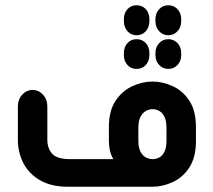

<svg xmlns="http://www.w3.org/2000/svg" viewBox="-20 -710 810 730"><path d="M451 -637Q451 -660 464.5 -675Q478 -690 499 -690Q521 -690 534.5 -675Q548 -660 548 -637V-630Q548 -607 534.5 -591.5Q521 -576 499 -576Q478 -576 464.5 -591.5Q451 -607 451 -630ZM571 -637Q571 -660 585 -675Q599 -690 620 -690Q641 -690 655 -675Q669 -660 669 -637V-630Q669 -607 655 -591.5Q641 -576 620 -576Q599 -576 585 -591.5Q571 -607 571 -630ZM499 -448Q478 -448 464.5 -463Q451 -478 451 -501V-508Q451 -531 464.5 -546Q478 -561 499 -561Q521 -561 534.5 -546Q548 -531 548 -508V-501Q548 -478 534.5 -463Q521 -448 499 -448ZM620 -448Q599 -448 585 -463Q571 -478 571 -501V-508Q571 -531 585 -546Q599 -561 620 -561Q641 -561 655 -546Q669 -531 669 -508V-501Q669 -478 655 -463Q641 -448 620 -448ZM560 0H237Q175 0 132.5 -24.5Q90 -49 69 -89.5Q48 -130 48 -179V-305Q48 -332 64.5 -350Q81 -368 104 -368Q127 -368 143.5 -350Q160 -332 160 -305V-179Q160 -146 178.5 -125.5Q197 -105 246 -105H411Q401 -121 397.5 -140Q394 -159 394 -174V-226Q394 -289 419.5 -327Q445 -365 483.5 -382.5Q522 -400 560 -400Q598 -400 636.5 -382.5Q675 -365 700 -327Q725 -289 725 -226V-174Q725 -112 700 -73.5Q675 -35 636.5 -17.5Q598 0 560 0ZM560 -105Q573 -105 585 -111Q597 -117 605 -132.5Q613 -148 613 -176V-223Q613 -251 605 -266.5Q597 -282 585 -288.5Q573 -295 560 -295Q548 -295 535.5 -288.5Q523 -282 514.5 -266.5Q506 -251 506 -223V-176Q506 -148 514.5 -132.5Q523 -117 535.5 -111Q548 -105 560 -105Z"/></svg>

Font: Beiruti
Style: Bold
Weight: 700
Designer: Arlette Boutros
Foundry: Boutros
Version: Version 1.41